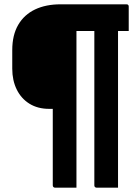

<svg xmlns="http://www.w3.org/2000/svg" viewBox="-20 -720 640 890"><path d="M306.1 -576.2Q282.9 -576.2 266 -567.1Q249.1 -558.1 240.1 -539.4Q231.1 -520.7 231.1 -491V-372.7Q231.1 -350.7 236 -339Q240.8 -327.2 251.4 -322.5Q261.9 -317.9 279 -317.9H309.1V-215.4Q288 -215.4 270.7 -215.4Q253.4 -215.4 239.1 -215.4H207.9Q155.1 -215.4 116.6 -239.2Q78.1 -263.1 57.5 -305.2Q36.8 -347.4 36.8 -401.7V-487.6Q36.8 -557.8 64.6 -605.1Q92.4 -652.4 142.5 -676.2Q192.6 -700 260.5 -700H565.5Q567.7 -700 570.2 -699.5Q572.7 -699 573.7 -697Q575.7 -696 576.2 -693.5Q576.7 -691 576.7 -689Q576.7 -649.7 576.7 -628.3Q576.7 -607 576.7 -596.3Q576.7 -585.6 576.7 -576.2H565.7Q533.1 -576.2 487.9 -576.2Q442.7 -576.2 395.5 -576.2Q348.2 -576.2 306.1 -576.2ZM276.8 -635.8H323.4Q327.4 -635.8 329.4 -634.3Q331.4 -632.8 332.9 -630.8Q334.4 -628.8 334.4 -624.8Q334.4 -531.6 334.4 -435.4Q334.4 -339.2 334.4 -240.9Q334.4 -142.7 334.4 -44.7Q334.4 53.3 334.4 150Q309.1 150 285 150Q260.9 150 235.6 150Q230.6 150 227.6 147Q224.6 144 224.6 139Q224.6 74.8 224.6 10.2Q224.6 -54.5 224.6 -119.1Q224.6 -183.8 224.6 -248.4Q224.6 -313.1 224.6 -377.7Q224.6 -442.4 224.6 -507Q224.6 -571.7 224.6 -635.8ZM467 -635.8H516.1Q520.1 -635.8 522.1 -634.3Q524.1 -632.8 525.6 -630.8Q527.1 -628.8 527.1 -624.8Q527.1 -542.1 527.1 -458.9Q527.1 -375.6 527.1 -292.4Q527.1 -209.2 527.1 -126Q527.1 -42.7 527.1 40Q527.1 70 527.1 98Q527.1 126 527.1 150Q501.8 150 477.7 150Q453.6 150 428.3 150Q423.3 150 420.3 147.1Q417.3 144.2 417.3 139.4Q417.3 61.4 417.3 -16.4Q417.3 -94.2 417.3 -171.5Q417.3 -248.8 417.3 -326.1Q417.3 -403.5 417.3 -480.9Q417.3 -558.3 417.3 -635.8Z"/></svg>

Font: Recursive Sans Linear Light
Style: Regular
Weight: 300
Version: Version 1.085